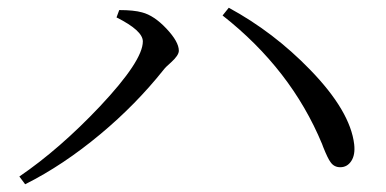

<svg xmlns="http://www.w3.org/2000/svg" viewBox="-20 -594 996 496"><path d="M45 -118 30 -138Q134 -209 238 -319Q349 -437 349 -487Q349 -515 281 -549L288 -568Q326 -568 347 -562Q378 -554 410 -520Q442 -486 442 -463Q442 -451 422 -433Q408 -421 402 -413Q331 -324 240 -248Q143 -167 45 -118ZM859 -162Q843 -162 834 -175Q827 -184 815 -214Q813 -219 812 -222Q732 -415 555 -554L571 -574Q687 -511 781 -414Q885 -307 895 -221Q898 -194 887.5 -178Q877 -162 859 -162Z"/></svg>

Font: Cactus Classical Serif
Style: Regular
Weight: 400
Designer: Henry Chan (via Glyphwiki)、田海東、宇文滿月
Foundry: Moonlit Owen
Version: Version 1.000